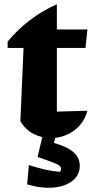

<svg xmlns="http://www.w3.org/2000/svg" viewBox="-20 -639 433 905"><path d="M248 -619V-500H392L383 -413H248V-113L392 -117Q381 -75 354.5 -46.5Q328 -18 293 -3Q258 12 221 12Q178 12 139 -7.5Q100 -27 76 -68L91 -413H16V-443Q60 -497 119 -542.5Q178 -588 248 -619ZM108 230 116 139Q153 151 189 159.5Q225 168 262 171Q265 168 266.5 164.5Q268 161 268 157Q268 149 260.5 142.5Q253 136 229 126.5Q205 117 157 101L195 25Q281 44 318.5 72Q356 100 356 142Q356 186 322 213Q288 240 231.5 245Q175 250 108 230ZM185 -17H247L218 101H157Z"/></svg>

Font: Piazzolla Thin Black
Style: Regular
Weight: 900
Version: Version 2.005